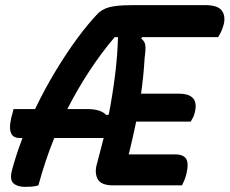

<svg xmlns="http://www.w3.org/2000/svg" viewBox="-20 -724 897 750"><path d="M130 0Q117 4 104 5Q91 6 78 6Q48 6 32.5 -8Q17 -22 27 -60Q43 -120 68 -185H56Q-1 -185 30 -286L33 -298H117Q154 -375 196.5 -445.5Q239 -516 282.5 -575Q326 -634 366 -675Q377 -684 391.5 -690.5Q406 -697 432 -700.5Q458 -704 503 -704H782Q830 -704 846 -683Q862 -662 854 -629Q847 -602 832 -579H535L532 -573Q545 -563 547.5 -548.5Q550 -534 545 -498Q541 -428 531 -358H679Q759 -358 741 -285Q738 -273 734 -265Q730 -257 725 -249H512Q506 -219 498.5 -187Q491 -155 483 -121H663Q697 -121 707.5 -103Q718 -85 708 -44Q705 -31 700 -19.5Q695 -8 691 0H421Q374 0 361 -25.5Q348 -51 360 -89Q373 -137 385 -185H192Q174 -141 158.5 -94.5Q143 -48 130 0ZM321 -298Q374 -298 396 -274L405 -277Q420 -355 429.5 -431Q439 -507 441 -579H428Q377 -519 330.5 -448.5Q284 -378 243 -298Z"/></svg>

Font: Recursive Sn Csl St SmB
Style: Italic
Weight: 600
Italic angle: -15°
Version: Version 1.079;hotconv 1.0.112;makeotfexe 2.5.65598; ttfautoh